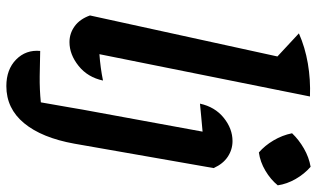

<svg xmlns="http://www.w3.org/2000/svg" viewBox="-212 -560 975 590"><g transform="rotate(90 275.0 -265.5)"><path d="M228 -95Q218 -48 183 -20Q148 8 110 8Q83 8 61 -8Q39 -24 28 -55L154 -631L83 -697Q126 -716 175.5 -724.5Q225 -733 277 -731L147 -84Q189 -87 228 -95ZM497 -435 422 -7Q404 93 359 147.5Q314 202 245 202Q194 202 163.5 172Q133 142 137 98Q173 99 214.5 99.5Q256 100 295 96Q304 47 310.5 7.5Q317 -32 325 -74L385 -401Q362 -399 341 -397Q320 -395 299 -393Q309 -439 342.5 -466Q376 -493 414 -493Q440 -493 462 -478.5Q484 -464 497 -435ZM493 -733Q515 -714 530.5 -687Q546 -660 550 -632Q532 -610 505 -594Q478 -578 449 -574Q428 -592 412 -619Q396 -646 390 -676Q410 -697 437 -712.5Q464 -728 493 -733Z"/></g></svg>

Font: Piazzolla SemiBold
Style: Italic
Weight: 600
Italic angle: -11.3°
Designer: Juan Pablo del Peral
Foundry: Huerta Tipografica
Version: Version 1.330